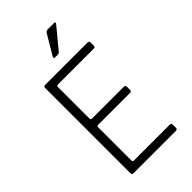

<svg xmlns="http://www.w3.org/2000/svg" viewBox="-253 -912 988 988"><g transform="rotate(-45 240.5 -418.0)"><path d="M308 -836H353Q358 -836 360 -833Q362 -830 358 -825L268 -716Q262 -707 252 -707H232Q221 -707 227 -719L290 -825Q296 -836 308 -836ZM404 0H95Q85 0 85 -12V-631Q85 -643 95 -643H404Q416 -643 416 -632V-609Q416 -598 404 -598H145Q135 -598 135 -589V-359Q135 -350 145 -350H376Q387 -350 387 -339V-316Q387 -305 376 -305H145Q135 -305 135 -296V-54Q135 -45 145 -45H404Q416 -45 416 -34V-11Q416 0 404 0Z"/></g></svg>

Font: Rajdhani
Style: Regular
Weight: 400
Designer: Satya Rajpurohit, Jyotish Sonowal
Foundry: Indian Type Foundry
Version: Version 1.201 February 1, 2022